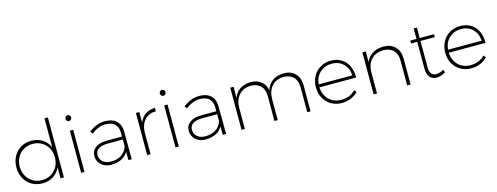

<svg xmlns="http://www.w3.org/2000/svg" viewBox="-21 -1516 5934 2294"><g transform="rotate(-15 2946.5 -369.5)"><path d="M566 -742V0H524V-136Q494 -71 436 -34Q378 3 302 3Q229 3 171 -31Q113 -65 80.5 -124.5Q48 -184 48 -260Q48 -336 80.5 -396Q113 -456 170.5 -490Q228 -524 301 -524Q378 -524 436 -487Q494 -450 524 -385V-742ZM524 -260Q524 -324 496 -375Q468 -426 418.5 -455Q369 -484 307 -484Q245 -484 195.5 -455Q146 -426 117.5 -375Q89 -324 89 -260Q89 -196 117 -145Q145 -94 194.5 -65Q244 -36 307 -36Q369 -36 418.5 -65Q468 -94 496 -145Q524 -196 524 -260Z M835 -671Q835 -655 824.5 -644.5Q814 -634 800 -634Q786 -634 775.5 -644.5Q765 -655 765 -671Q765 -686 775.5 -696.5Q786 -707 800 -707Q814 -707 824.5 -696.5Q835 -686 835 -671ZM779 -521H820V0H779Z M1364 0 1363 -103Q1331 -50 1277.5 -24.5Q1224 1 1155 1Q1104 1 1065 -19Q1026 -39 1004.5 -73.5Q983 -108 983 -152Q983 -217 1035 -254.5Q1087 -292 1177 -292H1362V-343Q1361 -410 1322 -447Q1283 -484 1206 -484Q1159 -484 1117 -466.5Q1075 -449 1031 -416L1011 -448Q1062 -485 1109 -503.5Q1156 -522 1212 -522Q1303 -522 1352.5 -475Q1402 -428 1403 -346L1405 0ZM1363 -170V-255H1181Q1104 -255 1063.5 -229Q1023 -203 1023 -153Q1023 -101 1060.5 -69Q1098 -37 1161 -37Q1236 -37 1288 -70Q1340 -103 1363 -170Z M1832 -522V-479Q1747 -479 1696 -426.5Q1645 -374 1638 -282V0H1596V-521H1638V-390Q1663 -453 1712.5 -486.5Q1762 -520 1832 -522Z M2002 -671Q2002 -655 1991.5 -644.5Q1981 -634 1967 -634Q1953 -634 1942.5 -644.5Q1932 -655 1932 -671Q1932 -686 1942.5 -696.5Q1953 -707 1967 -707Q1981 -707 1991.5 -696.5Q2002 -686 2002 -671ZM1946 -521H1987V0H1946Z M2531 0 2530 -103Q2498 -50 2444.5 -24.5Q2391 1 2322 1Q2271 1 2232 -19Q2193 -39 2171.5 -73.5Q2150 -108 2150 -152Q2150 -217 2202 -254.5Q2254 -292 2344 -292H2529V-343Q2528 -410 2489 -447Q2450 -484 2373 -484Q2326 -484 2284 -466.5Q2242 -449 2198 -416L2178 -448Q2229 -485 2276 -503.5Q2323 -522 2379 -522Q2470 -522 2519.5 -475Q2569 -428 2570 -346L2572 0ZM2530 -170V-255H2348Q2271 -255 2230.5 -229Q2190 -203 2190 -153Q2190 -101 2227.5 -69Q2265 -37 2328 -37Q2403 -37 2455 -70Q2507 -103 2530 -170Z M3617 -318V0H3576V-310Q3576 -390 3532 -435Q3488 -480 3409 -480Q3316 -478 3263.5 -418Q3211 -358 3211 -255V0H3170V-310Q3170 -390 3125.5 -435Q3081 -480 3003 -480Q2910 -478 2857 -417.5Q2804 -357 2804 -255V0H2763V-521H2804V-384Q2829 -451 2882.5 -485.5Q2936 -520 3014 -522Q3092 -522 3142 -482.5Q3192 -443 3206 -371Q3230 -444 3284.5 -482Q3339 -520 3419 -522Q3512 -522 3564.5 -468Q3617 -414 3617 -318Z M4248 -249H3793Q3796 -186 3824 -138Q3852 -90 3900 -63.5Q3948 -37 4008 -37Q4061 -37 4106.5 -55.5Q4152 -74 4184 -109L4208 -82Q4171 -42 4119 -20.5Q4067 1 4006 1Q3933 1 3875 -32.5Q3817 -66 3784.5 -125.5Q3752 -185 3752 -260Q3752 -335 3785 -395Q3818 -455 3875.5 -488.5Q3933 -522 4006 -522Q4081 -522 4136.5 -487.5Q4192 -453 4220.5 -391Q4249 -329 4248 -249ZM4210 -286Q4204 -376 4149 -430Q4094 -484 4006 -484Q3918 -484 3860 -429.5Q3802 -375 3794 -286Z M4854 -318V0H4812V-310Q4812 -390 4767 -435Q4722 -480 4642 -480Q4553 -478 4499.5 -425.5Q4446 -373 4439 -282V0H4397V-521H4439V-388Q4465 -452 4519.5 -486Q4574 -520 4652 -522Q4747 -522 4800.5 -467.5Q4854 -413 4854 -318Z M5290 -36Q5235 1 5179 1Q5123 1 5093 -35.5Q5063 -72 5063 -144V-472H4987V-508H5063V-637H5103V-508H5280V-472H5103V-149Q5103 -40 5184 -40Q5230 -40 5274 -70Z M5848 -249H5393Q5396 -186 5424 -138Q5452 -90 5500 -63.5Q5548 -37 5608 -37Q5661 -37 5706.5 -55.5Q5752 -74 5784 -109L5808 -82Q5771 -42 5719 -20.5Q5667 1 5606 1Q5533 1 5475 -32.5Q5417 -66 5384.5 -125.5Q5352 -185 5352 -260Q5352 -335 5385 -395Q5418 -455 5475.5 -488.5Q5533 -522 5606 -522Q5681 -522 5736.5 -487.5Q5792 -453 5820.5 -391Q5849 -329 5848 -249ZM5810 -286Q5804 -376 5749 -430Q5694 -484 5606 -484Q5518 -484 5460 -429.5Q5402 -375 5394 -286Z"/></g></svg>

Font: TypoPRO Montserrat
Style: Regular
Weight: 275
Designer: Julieta Ulanovsky
Foundry: Julieta Ulanovsky
Version: Version 6.001